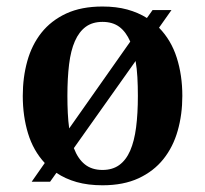

<svg xmlns="http://www.w3.org/2000/svg" viewBox="-20 -549 620 580"><path d="M48.8 -259.3Q48.8 -315.4 62.5 -364.5Q76.2 -413.6 105.2 -450.2Q134.3 -486.8 179.9 -508.1Q225.6 -529.3 289.6 -529.3Q331.1 -529.3 364.3 -520.3Q397.5 -511.2 423.8 -494.6L440.9 -518.6H498L460.4 -465.3Q497.1 -427.7 513.9 -374.8Q530.8 -321.8 530.8 -259.3Q530.8 -203.1 516.8 -154.1Q502.9 -105 473.6 -68.4Q444.3 -31.7 398.7 -10.5Q353 10.7 289.6 10.7Q246.1 10.7 211.7 1Q177.2 -8.8 150.4 -26.9L131.3 0H75.7L115.2 -56.6Q80.6 -93.8 64.7 -146Q48.8 -198.2 48.8 -259.3ZM396.5 -259.3Q396.5 -289.6 395 -315.9Q393.6 -342.3 389.6 -364.7L203.1 -101.6Q215.3 -69.3 236.3 -52.5Q257.3 -35.6 289.6 -35.6Q319.8 -35.6 340.3 -50.5Q360.8 -65.4 373.3 -94Q385.7 -122.6 391.1 -164.1Q396.5 -205.6 396.5 -259.3ZM183.6 -259.8Q183.6 -231.9 184.8 -207.5Q186 -183.1 189 -161.1L373.5 -423.3Q360.8 -452.6 340.6 -467.8Q320.3 -482.9 289.6 -482.9Q259.3 -482.9 239 -468Q218.8 -453.1 206.3 -424.8Q193.8 -396.5 188.7 -354.7Q183.6 -313 183.6 -259.8Z"/></svg>

Font: Arian AMU Serif
Style: Bold
Weight: 700
Designer: Ruben Hakobyan (Tarumian)
Foundry: Ruben Hakobyan (Tarumian)
Version: Version 1.002